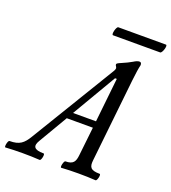

<svg xmlns="http://www.w3.org/2000/svg" viewBox="-216 -919 920 1030"><g transform="rotate(20 244.5 -403.5)"><path d="M270 -760H539C551 -760 566 -810 554 -810H282C271 -810 258 -760 270 -760ZM-67 3C-37 1 -4 0 31 0C66 0 99 1 129 3C138 3 146 -37 137 -37C79 -37 71 -57 92 -92L189 -257H338L320 -94C316 -56 306 -37 261 -37C253 -37 243 3 252 3C282 1 315 0 350 0C385 0 418 1 448 3C457 3 466 -37 457 -37C401 -37 395 -56 399 -94L450 -569C455 -613 459 -640 464 -660C464 -671 460 -676 452 -676C444 -676 433 -672 419 -663C405 -655 384 -644 364 -636C345 -628 338 -624 338 -619C338 -615 340 -611 342 -609C344 -605 346 -602 346 -599C346 -595 344 -590 341 -584L48 -101C21 -56 -1 -37 -58 -37C-67 -37 -75 3 -67 3ZM359 -547H369L342 -295H211Z"/></g></svg>

Font: Junicode Two Beta SemiCondensed Medium
Style: Italic
Weight: 500
Width: 4
Italic angle: -10°
Version: Version 1.063